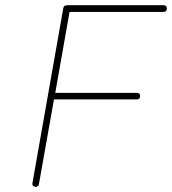

<svg xmlns="http://www.w3.org/2000/svg" viewBox="-20 -719 663 740"><path d="M116 1Q103 -1 105 -13L224 -688Q227 -700 238 -698L239 -699H610Q623 -699 623 -686Q623 -673 610 -673H248L193 -361H508Q520 -361 520 -349Q520 -336 508 -336H188L130 -9Q128 1 118 1Z"/></svg>

Font: Quicksand
Style: Light Italic
Weight: 300
Italic angle: -12°
Designer: Andrew Paglinawan
Foundry: Andrew Paglinawan
Version: 1.002